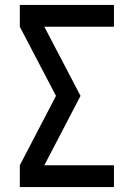

<svg xmlns="http://www.w3.org/2000/svg" viewBox="-20 -755 540 775"><path d="M60 0V-88L206 -368L60 -647V-735H440V-647H159L305 -368L159 -88H440V0Z"/></svg>

Font: Iosevka Curly Semibold
Style: Regular
Weight: 600
Monospace: yes
Designer: Belleve Invis
Foundry: Belleve Invis
Version: Version 22.1.2; ttfautohint (v1.8.4)